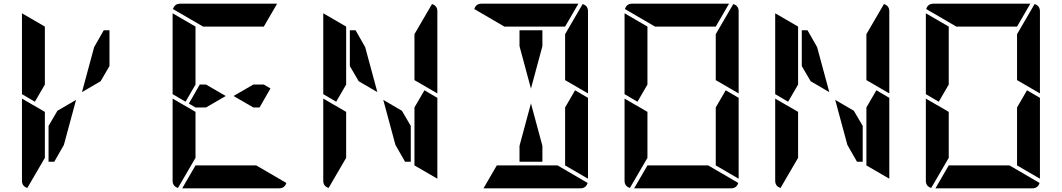

<svg xmlns="http://www.w3.org/2000/svg" viewBox="-20 -1020 5752 1040"><path d="M490 -765 542 -856H573V-662L525 -580L424 -521ZM169 -469 99 -510V-948L223 -876V-698V-590V-562ZM326 -235 274 -144H243V-338L291 -420L392 -479ZM223 -165 128 -2Q99 -11 99 -41V-486L159 -451L165 -448L223 -414V-384V-302Z M1445 -541 1386 -438H1352L1245 -500L1352 -562H1409ZM985 -469 915 -510V-948L1039 -876V-698V-590V-562ZM1039 -165 944 -2Q915 -11 915 -41V-486L975 -451L981 -448L1039 -414V-384V-302ZM1080 -876 917 -971Q926 -1000 956 -1000H1162H1286H1481L1409 -876H1370H1286H1162ZM1368 -124 1531 -29Q1522 0 1492 0H1286H1162H967L1039 -124H1078H1162H1286ZM1096 -438H1039L1003 -459L1062 -562H1096L1203 -500Z M1875 -662V-856H1906L1958 -765L2024 -521L1923 -580ZM2279 -531 2349 -490V-52L2225 -124V-138V-144V-302V-396V-438ZM1801 -469 1731 -510V-948L1855 -876V-698V-590V-562ZM1855 -165 1760 -2Q1731 -11 1731 -41V-486L1791 -451L1797 -448L1855 -414V-384V-302ZM2320 -998Q2349 -989 2349 -959V-514L2225 -586V-698V-835ZM2205 -338V-144H2174L2122 -235L2056 -479L2157 -420Z M2794 -770V-856H2918V-770L2856 -540ZM3095 -531 3165 -490V-52L3041 -124V-138V-144V-302V-396V-438ZM2712 -876 2549 -971Q2558 -1000 2588 -1000H2794H2918H3113L3041 -876H3002H2918H2794ZM3136 -998Q3165 -989 3165 -959V-514L3041 -586V-698V-835ZM3000 -124 3163 -29Q3154 0 3124 0H2918H2794H2599L2671 -124H2710H2794H2918ZM2918 -230V-144H2794V-230L2856 -460Z M3911 -531 3981 -490V-52L3857 -124V-138V-144V-302V-396V-438ZM3433 -469 3363 -510V-948L3487 -876V-698V-590V-562ZM3487 -165 3392 -2Q3363 -11 3363 -41V-486L3423 -451L3429 -448L3487 -414V-384V-302ZM3528 -876 3365 -971Q3374 -1000 3404 -1000H3610H3734H3929L3857 -876H3818H3734H3610ZM3952 -998Q3981 -989 3981 -959V-514L3857 -586V-698V-835ZM3816 -124 3979 -29Q3970 0 3940 0H3734H3610H3415L3487 -124H3526H3610H3734Z M4323 -662V-856H4354L4406 -765L4472 -521L4371 -580ZM4727 -531 4797 -490V-52L4673 -124V-138V-144V-302V-396V-438ZM4249 -469 4179 -510V-948L4303 -876V-698V-590V-562ZM4303 -165 4208 -2Q4179 -11 4179 -41V-486L4239 -451L4245 -448L4303 -414V-384V-302ZM4768 -998Q4797 -989 4797 -959V-514L4673 -586V-698V-835ZM4653 -338V-144H4622L4570 -235L4504 -479L4605 -420Z M5543 -531 5613 -490V-52L5489 -124V-138V-144V-302V-396V-438ZM5065 -469 4995 -510V-948L5119 -876V-698V-590V-562ZM5119 -165 5024 -2Q4995 -11 4995 -41V-486L5055 -451L5061 -448L5119 -414V-384V-302ZM5160 -876 4997 -971Q5006 -1000 5036 -1000H5242H5366H5561L5489 -876H5450H5366H5242ZM5584 -998Q5613 -989 5613 -959V-514L5489 -586V-698V-835ZM5448 -124 5611 -29Q5602 0 5572 0H5366H5242H5047L5119 -124H5158H5242H5366Z"/></svg>

Font: DSEG14 Modern
Style: Bold
Weight: 700
Designer: Keshikan(Twitter:@keshinomi_88pro)
Version: Version 0.46